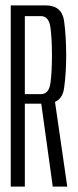

<svg xmlns="http://www.w3.org/2000/svg" viewBox="-20 -695 292 715"><path d="M20 0H72.5V-309H149.5Q210.5 -309 218.5 -365.5Q226.5 -422 226.5 -489Q226.5 -557 218.8 -616Q211 -675 149.5 -675H20ZM176.5 0H230.5L183 -328L132.5 -317.5ZM72.5 -344.5V-635H132.5Q162 -635 167.8 -592.8Q173.5 -550.5 173.5 -489Q173.5 -428.5 168 -386.5Q162.5 -344.5 132.5 -344.5Z"/></svg>

Font: Anybody ExtraCondensed Light
Style: Regular
Weight: 300
Width: 2
Version: Version 1.113;gftools[0.9.25]